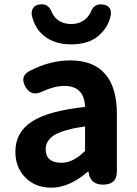

<svg xmlns="http://www.w3.org/2000/svg" viewBox="-20 -853 631 887"><path d="M217 14Q143 14 97 -33Q51 -80 51 -152Q51 -242 127.5 -291.5Q204 -341 373 -359Q369 -456 278 -456Q232 -456 177 -431Q124 -404 97 -453Q71 -500 116 -525Q211 -574 305 -574Q411 -574 465.5 -511.5Q520 -449 520 -327V-163V-60Q520 0 456 0Q400 0 390 -52L389 -60H386Q300 14 217 14ZM265 -101Q318 -101 373 -156V-269Q278 -256 231 -229Q191 -203 191 -164Q191 -101 265 -101ZM309 -648Q232 -648 184 -687Q141 -721 127 -782Q124 -802 133 -815.5Q142 -829 161 -832Q205 -840 220 -794Q247 -742 309 -742Q369 -742 398 -794Q413 -839 456 -832Q497 -826 492 -783Q481 -733 449 -701Q401 -648 309 -648Z"/></svg>

Font: GenSenRounded JP B
Style: Regular
Weight: 700
Version: Version 1.501;PS 1;hotconv 16.6.51;makeotf.lib2.5.65220